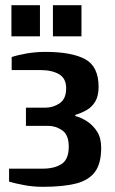

<svg xmlns="http://www.w3.org/2000/svg" viewBox="-20 -710 445 740"><path d="M145 10Q108 10 73 3.5Q38 -3 15 -10V-60H145Q190 -60 217.5 -78Q245 -96 245 -145Q245 -190 220 -207.5Q195 -225 165 -225H80V-295H155Q185 -295 210 -312Q235 -329 235 -370Q235 -408 207.5 -424Q180 -440 135 -440H25V-490Q48 -498 83 -504Q118 -510 155 -510Q256 -510 308 -482Q360 -454 360 -375Q360 -340 347 -318.5Q334 -297 313.5 -285.5Q293 -274 270 -267V-263Q293 -257 316 -242Q339 -227 354.5 -202.5Q370 -178 370 -140Q370 -80 346 -47.5Q322 -15 272.5 -2.5Q223 10 145 10ZM184 -570V-690H294V-570ZM24 -570V-690H134V-570Z"/></svg>

Font: Cuprum
Style: Regular
Weight: 400
Designer: Jovanny Lemonad
Foundry: Jovanny Lemonad
Version: Version 3.000